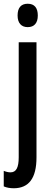

<svg xmlns="http://www.w3.org/2000/svg" viewBox="-37 -766 278 1026"><path d="M57 -683C57 -643 77 -621 111 -621C146 -621 165 -643 165 -683C165 -723 148 -746 111 -746C75 -746 57 -724 57 -683ZM38 240C116 239 158 188 158 75V-540H63V74C63 129 50 155 19 155C8 155 -5 152 -17 147V230C-1 237 17 240 38 240Z"/></svg>

Font: Noto Sans Arabic UI XCn Md
Style: Regular
Weight: 500
Width: 2
Designer: Monotype Design Team, Nadine Chahine and Nizar Qandah
Foundry: Monotype Imaging Inc.
Version: Version 2.010